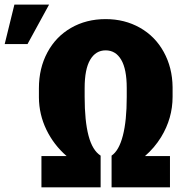

<svg xmlns="http://www.w3.org/2000/svg" viewBox="-109 -802 813 822"><path d="M368.7 -135.7Q400.4 -157.2 417 -221.2Q433.6 -285.2 433.6 -386.2V-425.3Q433.6 -505.9 409.9 -546.1Q386.2 -586.4 343.3 -586.4Q300.8 -586.4 277.1 -546.1Q253.4 -505.9 253.4 -425.3V-387.7Q253.4 -284.2 270 -221.2Q286.6 -158.2 321.8 -135.7V0H68.4V-133.8H176.3Q121.1 -181.6 89.6 -246.8Q58.1 -312 57.6 -384.8V-424.3Q57.6 -509.8 93.8 -577.4Q129.9 -645 195.1 -682.6Q260.3 -720.2 343.3 -720.2Q424.8 -720.2 490 -683.3Q555.2 -646.5 592 -579.6Q628.9 -512.7 629.9 -429.2V-387.7Q629.9 -295.4 580.6 -214.8Q552.2 -168.9 511.7 -133.8H618.7V0H368.7ZM-47.4 -782.2H101.1L8.8 -613.3H-88.9Z"/></svg>

Font: Sadagaat-English
Style: Regular
Weight: 900
Designer: Ahmed alsheikh
Foundry: Ahmed alsheikh Design
Version: Version 2.137;January 17, 2018;FontCreator 11.0.0.2408 64-bi